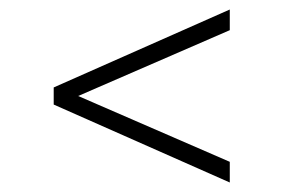

<svg xmlns="http://www.w3.org/2000/svg" viewBox="-20 -582 596 404"><path d="M463.5 -562V-518.5L144.5 -380L463.5 -241.5V-198L93 -362V-398Z"/></svg>

Font: Encode Sans Expanded ExtraLight
Style: Regular
Weight: 275
Width: 7
Designer: Multiple Designers
Foundry: Impallari Type
Version: Version 2.000